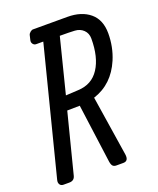

<svg xmlns="http://www.w3.org/2000/svg" viewBox="-146 -806 730 889"><g transform="rotate(-20 219.5 -362.0)"><path d="M150.4 -654.8Q125.5 -654.8 115.5 -654.8Q105.5 -654.8 99.4 -663.3Q93.3 -671.9 96.7 -683.1L101.6 -704.1Q103.5 -711.9 111.1 -718Q118.7 -724.1 124.5 -724.1H294.4Q363.3 -724.1 404.8 -689.5Q446.3 -654.8 446.3 -587.9Q446.3 -521 421.4 -461.9Q378.4 -360.8 282.7 -330.1L328.6 -34.2Q333.5 0 306.6 0H272.5Q259.3 0 253.4 -8.1Q247.6 -16.1 245.6 -35.2L207.5 -317.9L145.5 -316.9L70.3 -22Q64.5 0 40.5 0H11.7Q-0.5 0 -6.1 -9Q-11.7 -18.1 -8.3 -30.8ZM231.4 -653.8 163.6 -384.8 225.6 -388.2Q293.5 -391.1 328.9 -445.6Q364.3 -500 364.3 -591.8Q364.3 -618.2 347.4 -634.5Q330.6 -650.9 304.9 -652.3Q279.3 -653.8 231.4 -653.8Z"/></g></svg>

Font: Allan
Style: Regular
Weight: 400
Designer: Anton Koovit
Foundry: Anton Koovit
Version: Version 1.002